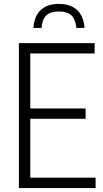

<svg xmlns="http://www.w3.org/2000/svg" viewBox="-20 -960 526 980"><path d="M134.5 -53H468V0H76.5V-740H463V-687H134.5V-406.5H417V-353.5H134.5ZM280 -940Q339.5 -940 373.2 -909Q407 -878 411.5 -817.5H370Q365 -862.5 344 -882Q323 -901.5 280 -901.5Q237.5 -901.5 216.5 -881.8Q195.5 -862 192 -817.5H150.5Q155 -878 188 -909Q221 -940 280 -940Z"/></svg>

Font: Encode Sans Condensed Light
Style: Regular
Weight: 300
Width: 3
Designer: Multiple Designers
Foundry: Impallari Type
Version: Version 2.000